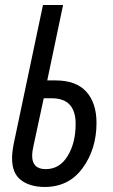

<svg xmlns="http://www.w3.org/2000/svg" viewBox="-20 -734 450 764"><path d="M158 10Q254 10 309 -65.5Q364 -141 364 -245Q364 -324 323.5 -369Q283 -414 201 -414H168L231 -714H151L35 -164Q28 -129 28 -104Q28 -44 64 -17Q100 10 158 10ZM162 -61Q108 -61 108 -114Q108 -132 114 -157L154 -343H186Q281 -343 281 -241Q281 -165 249 -113Q217 -61 162 -61Z"/></svg>

Font: Noto Sans UI Condensed
Style: Italic
Weight: 400
Width: 3
Italic angle: -12°
Designer: Monotype Design Team
Foundry: Monotype Imaging Inc.
Version: Version 1.901